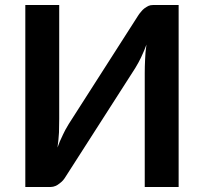

<svg xmlns="http://www.w3.org/2000/svg" viewBox="-20 -743 810 763"><path d="M588.9 -723.1H689.9V0H555.2V-453.1Q555.2 -478.5 556.6 -506.3Q557.1 -532.2 562 -565.9Q555.2 -545.9 540.5 -514.6Q531.2 -495.1 517.6 -472.7L241.2 -41.5Q237.3 -34.7 230.5 -26.4Q223.6 -19 216.3 -13.7Q208.5 -7.3 200.2 -3.9Q190.9 0 181.6 0H80.6V-723.1H215.3V-270Q215.3 -253.4 214.4 -216.3Q212.9 -188.5 208.5 -156.7Q215.8 -178.7 230.5 -208.5Q237.3 -224.1 253.4 -250.5L529.3 -681.6Q533.2 -688 540.5 -696.3Q546.4 -704.1 554.2 -710Q564.9 -717.3 570.3 -719.7Q577.6 -723.1 588.9 -723.1Z"/></svg>

Font: Lato-SemiBold
Style: Bold
Weight: 500
Designer: Lukasz Dziedzic with Adam Twardoch and Botio Nikoltchev
Foundry: tyPoland Lukasz Dziedzic
Version: ""